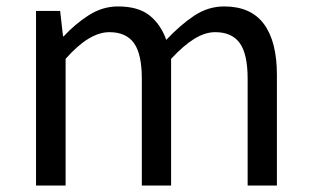

<svg xmlns="http://www.w3.org/2000/svg" viewBox="-20 -577 966 597"><path d="M92 0V-543H167L176 -464H178Q214 -503 256.5 -530Q299 -557 347 -557Q410 -557 445 -529Q480 -501 497 -453Q540 -499 583.5 -528Q627 -557 677 -557Q760 -557 800.5 -502.5Q841 -448 841 -344V0H750V-332Q750 -409 725.5 -443Q701 -477 649 -477Q618 -477 584.5 -456.5Q551 -436 512 -394V0H421V-332Q421 -409 396.5 -443Q372 -477 320 -477Q289 -477 255 -456.5Q221 -436 184 -394V0Z"/></svg>

Font: Noto Sans HK
Style: Regular
Weight: 400
Designer: Ryoko NISHIZUKA 西塚涼子 (kana, bopomofo & ideographs); Paul D. Hunt (Latin, Greek & Cyrillic); Sandoll Communications 산돌커뮤니
Foundry: Adobe
Version: Version 2.004-H2;hotconv 1.0.118;makeotfexe 2.5.65603